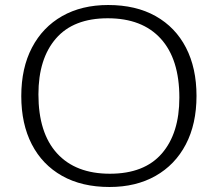

<svg xmlns="http://www.w3.org/2000/svg" viewBox="-20 -737 870 767"><path d="M412 -717Q523 -717 602 -672.5Q681 -628 723 -546.5Q765 -465 765 -354Q765 -241.5 722.2 -160Q679.5 -78.5 601.2 -34.2Q523 10 417.5 10Q307 10 228 -34.5Q149 -79 107 -160.5Q65 -242 65 -353Q65 -465.5 107.8 -547Q150.5 -628.5 228.5 -672.8Q306.5 -717 412 -717ZM419 -43Q556.5 -43 626.5 -123.8Q696.5 -204.5 696.5 -347Q696.5 -501 622.2 -582.5Q548 -664 410.5 -664Q273.5 -664 203.5 -583.2Q133.5 -502.5 133.5 -360Q133.5 -206 207.8 -124.5Q282 -43 419 -43Z"/></svg>

Font: Newsreader Caption Light
Style: Regular
Weight: 300
Designer: Hugues Gentile
Foundry: Production Type
Version: Version 1.001